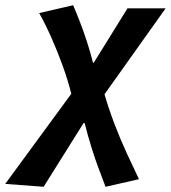

<svg xmlns="http://www.w3.org/2000/svg" viewBox="-109 -526 654 735"><path d="M58 189 -89 178 164 -167Q150 -222 130.5 -275.5Q111 -329 88.5 -380Q66 -431 41 -476L171 -506Q183 -478 197 -442Q211 -406 224 -366Q237 -326 247 -286H250L379 -494H525L291 -165Q308 -107 330 -49.5Q352 8 376.5 61Q401 114 423 160L295 189Q284 160 269.5 121.5Q255 83 241 38Q227 -7 215 -55H211Z"/></svg>

Font: Source Sans 3
Style: Bold Italic
Weight: 700
Italic angle: -11°
Designer: Paul D. Hunt
Foundry: Adobe
Version: Version 3.052;hotconv 1.1.0;makeotfexe 2.6.0